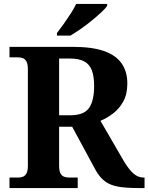

<svg xmlns="http://www.w3.org/2000/svg" viewBox="-20 -951 751 971"><path d="M28 0V-53H70Q83.7 -53 95.2 -57Q106.7 -61.1 113.8 -74Q121 -87 121 -113V-600Q121 -626.9 113.8 -639.9Q106.7 -652.9 95.2 -657Q83.7 -661 70 -661H28V-714H350Q445 -714 505.5 -693Q566 -672 595 -630.5Q624 -589 624 -529Q624 -475.6 604 -438.8Q584 -402 553 -378Q522 -354 488 -340L607 -135Q633 -92 656 -72.5Q679 -53 707 -53H711V0H678Q618 0 578 -7Q538 -14 511.5 -33.5Q485 -53 464 -90L345 -310H279V-113Q279 -87 286 -74Q293 -61 305 -57Q317 -53 330 -53H373V0ZM334.6 -368Q404.4 -368 430.2 -404.8Q456 -441.5 456 -515.1Q456 -566 444 -596.5Q432 -627 405 -641Q378.1 -655 332.9 -655H279V-368ZM268 -784Q283 -803 301.5 -829Q320 -855 337.5 -882Q355 -909 365 -931H522V-921Q513 -908 491.5 -888Q470 -868 443 -846Q416 -824 388 -804.5Q360 -785 336 -771H268Z"/></svg>

Font: Noto Serif Gujarati
Style: Regular
Weight: 400
Designer: Universal Thirst, Indian Type Foundry and the Monotype Design Team
Foundry: Monotype Imaging Inc.
Version: Version 2.102